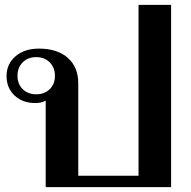

<svg xmlns="http://www.w3.org/2000/svg" viewBox="-20 -770 784 790"><path d="M168 -356Q151 -346 125 -346Q73 -346 40 -377Q7 -408 7 -457Q7 -507 44 -538.5Q81 -570 140 -570Q216 -570 259 -532Q302 -494 302 -427V-47H550V-750H684V0H168ZM206 -458Q206 -492 184.5 -513.5Q163 -535 129 -535Q95 -535 73.5 -513.5Q52 -492 52 -458Q52 -424 73.5 -403Q95 -382 129 -382Q163 -382 184.5 -403Q206 -424 206 -458Z"/></svg>

Font: Fahkwang SemiBold
Style: Regular
Weight: 600
Designer: Suppakit Chalermlarp | Katatrad Co.,Ltd.
Foundry: Cadson Demak Co.,Ltd.
Version: Version 1.000; ttfautohint (v1.6)